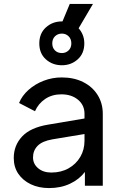

<svg xmlns="http://www.w3.org/2000/svg" viewBox="-20 -945 615 977"><path d="M230 12Q177 12 136.5 -7.5Q96 -27 73 -61Q50 -95 50 -141Q50 -205 92.5 -250.5Q135 -296 226 -311L410 -342V-366Q410 -410 377 -437.5Q344 -465 292 -465Q245 -465 210 -441.5Q175 -418 158 -379L77 -421Q92 -458 125 -487.5Q158 -517 202 -534Q246 -551 294 -551Q356 -551 403 -527.5Q450 -504 476.5 -462Q503 -420 503 -366V0H412V-70Q383 -32 336 -10Q289 12 230 12ZM148 -144Q148 -111 174 -89Q200 -67 241 -67Q291 -67 329 -88.5Q367 -110 388.5 -146.5Q410 -183 410 -229V-263L247 -236Q195 -227 171.5 -203Q148 -179 148 -144ZM295 -613Q247 -613 213.5 -643Q180 -673 180 -724Q180 -775 213.5 -805.5Q247 -836 295 -836H298L335 -925H453L380 -801Q393 -787 401 -767.5Q409 -748 409 -724Q409 -673 375.5 -643Q342 -613 295 -613ZM295 -675Q315 -675 329 -688.5Q343 -702 343 -724Q343 -747 329 -760.5Q315 -774 295 -774Q274 -774 260 -760.5Q246 -747 246 -724Q246 -702 259.5 -688.5Q273 -675 295 -675Z"/></svg>

Font: Pitagon Sans Text Medium
Style: Regular
Weight: 500
Designer: Travis Tran
Foundry: Pitagon
Version: Version 1.000; ttfautohint (v1.8.4.7-5d5b);gftools[0.9.26]